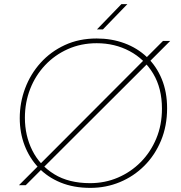

<svg xmlns="http://www.w3.org/2000/svg" viewBox="-20 -900 878 933"><path d="M190 -85 174 -102 680 -609 697 -591ZM72 0 165 -93 181 -76 105 0ZM706 -600 690 -619 772 -701H807ZM419 13Q338 13 274.5 -13Q211 -39 167 -85.5Q123 -132 99.5 -193.5Q76 -255 76 -326Q76 -401 102 -470.5Q128 -540 177 -594.5Q226 -649 295 -681Q364 -713 450 -713Q522 -713 584.5 -690Q647 -667 693.5 -623Q740 -579 766 -516Q792 -453 792 -374Q792 -288 762.5 -217Q733 -146 681.5 -94.5Q630 -43 562.5 -15Q495 13 419 13ZM418 -10Q490 -10 553 -37Q616 -64 664 -112.5Q712 -161 739.5 -227Q767 -293 767 -372Q767 -471 724.5 -542Q682 -613 610 -651.5Q538 -690 450 -690Q374 -690 310 -661.5Q246 -633 199 -583Q152 -533 126.5 -467.5Q101 -402 101 -328Q101 -241 137 -169Q173 -97 243.5 -53.5Q314 -10 418 -10ZM451 -757 570 -880H599L480 -757Z"/></svg>

Font: MuseoModerno Thin
Style: Italic
Weight: 100
Italic angle: -9°
Designer: Pablo Cosgaya, Héctor Gatti, Marcela Romero, and the Authors of The MuseoModerno Project.
Foundry: Omnibus-Type Team
Version: Version 1.003